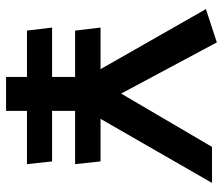

<svg xmlns="http://www.w3.org/2000/svg" viewBox="-71 -665 736 634"><g transform="rotate(90 297.0 -348.0)"><path d="M71 -312 81 -228H522L513 -312ZM71 -152 81 -69H522L513 -152ZM346 0V-266L584 -680H465L289 -380L120 -696L10 -660L234 -267V0Z"/></g></svg>

Font: Catamaran Thin SemiBold
Style: Regular
Weight: 600
Version: Version 2.000